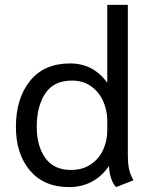

<svg xmlns="http://www.w3.org/2000/svg" viewBox="-20 -754 610 784"><path d="M425 -76Q365 10 261 10Q160 10 102.5 -57.5Q45 -125 45 -236Q45 -352 102.5 -423.5Q160 -495 266 -495Q361 -495 418 -416V-734H502V-126Q502 -85 507.5 -61.5Q513 -38 525 -18L454 10Q442 -2 434 -25Q426 -48 425 -76ZM418 -221V-263Q418 -304 401 -341.5Q384 -379 351.5 -402Q319 -425 274 -425Q199 -425 164.5 -372Q130 -319 130 -236Q130 -158 165 -109Q200 -60 270 -60Q316 -60 349.5 -82Q383 -104 400.5 -141Q418 -178 418 -221Z"/></svg>

Font: Niramit
Style: Regular
Weight: 400
Version: Version 1.000; ttfautohint (v1.6)